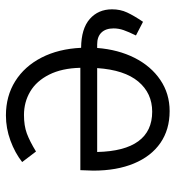

<svg xmlns="http://www.w3.org/2000/svg" viewBox="8 -596 598 655"><g transform="rotate(90 307.5 -269.0)"><path d="M561 -243.6H211.8Q213.3 -180.5 235.1 -137.2Q256.9 -93.8 292.8 -72.6Q328.7 -51.3 372.8 -51.3Q409.2 -51.3 435.6 -61Q462.1 -70.8 497.4 -92.3L533.3 -45.1Q502.1 -20.5 460 -5.1Q417.9 10.3 374.4 10.3Q308.2 10.3 257.4 -21.5Q206.7 -53.3 176.9 -111.3Q147.2 -169.2 143.6 -246.2Q78.5 -246.7 45.4 -275.6Q12.3 -304.6 12.3 -351.8Q12.3 -380 23.1 -403.1Q33.8 -426.2 54.9 -457.4L101.5 -433.3Q89.2 -408.2 83.3 -391.3Q77.4 -374.4 77.4 -356.9Q77.4 -330.3 91.5 -315.6Q105.6 -301 131.8 -301H144.1Q149.7 -372.8 177.9 -428.7Q206.2 -484.6 253.1 -516.4Q300 -548.2 359.5 -548.2Q422.6 -548.2 468.2 -516.7Q513.8 -485.1 538.2 -426.4Q562.6 -367.7 562.6 -287.7Q562.6 -275.9 561 -243.6ZM499 -301Q496.9 -394.4 462.3 -441.5Q427.7 -488.7 361.5 -488.7Q298.5 -488.7 258.7 -441.3Q219 -393.8 212.8 -301Z"/></g></svg>

Font: Fira Code Fixed Light
Style: Regular
Weight: 300
Monospace: yes
Designer: Carrois Corporate, Edenspiekermann AG, Nikita Prokopov
Foundry: Carrois Corporate, Edenspiekermann AG, Nikita Prokopov
Version: Version 5.002